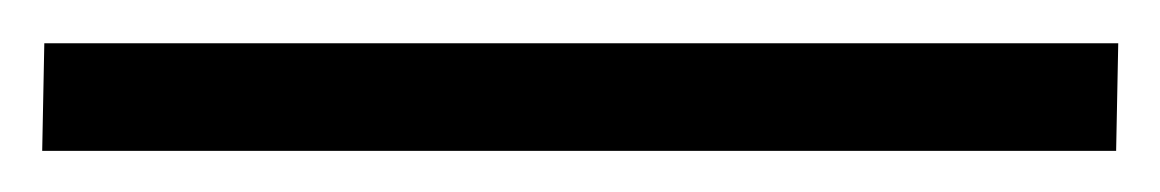

<svg xmlns="http://www.w3.org/2000/svg" viewBox="-25 24 550 91"><path d="M505 44.5 504 95.5H-5L-4 44.5Z"/></svg>

Font: Merriweather 24pt ExtraBold
Style: Regular
Weight: 800
Version: Version 2.100